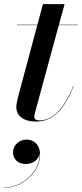

<svg xmlns="http://www.w3.org/2000/svg" viewBox="-36 -580 398 932"><path d="M322 -163 320 -163.5C271.5 -42 213.5 4.5 156.5 4.5C139.5 4.5 130.5 -1.5 130.5 -12C130.5 -21 133 -30.5 135 -37.5L249.5 -458H341.5V-460H250L277.5 -560H172.5L145.5 -460H46.5V-458H145L53.5 -116.5C48 -96.5 43 -73.5 43 -60.5C43 -25 69.5 10 139 10C223 10 276.5 -50.5 322 -163ZM27 159C27 190.5 48.5 216 90 216C122 216 153 196 156 163.5C162 254 68 331 -16 331V332.5C69 332.5 158.5 258 158.5 171C158.5 123 129.5 97.5 92.5 97.5C56 97.5 27 126.5 27 159Z"/></svg>

Font: Bodoni* 96pt Medium
Style: Italic
Weight: 500
Italic angle: -13°
Version: Version 2.3